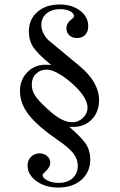

<svg xmlns="http://www.w3.org/2000/svg" viewBox="-20 -696 540 864"><path d="M310.1 -125H292Q348.6 -76.2 367.4 -46.9Q386.2 -17.6 386.2 21Q386.2 78.1 346.7 113Q307.1 147.9 242.2 147.9Q183.6 147.9 143.8 118.9Q104 89.8 104 47.9Q104 24.9 119.6 9.5Q135.3 -5.9 158.2 -5.9Q178.2 -5.9 192.1 6.1Q206.1 18.1 206.1 36.1Q206.1 57.1 183.1 77.1Q171.9 86.9 171.9 91.8Q171.9 105.5 193.6 116.2Q215.3 127 243.2 127Q283.2 127 306.6 106Q330.1 85 330.1 49.8Q330.1 20.5 309.8 -5.9Q289.6 -32.2 241.2 -64.9Q149.4 -127.9 109.6 -179.2Q69.8 -230.5 69.8 -286.1Q69.8 -336.9 102.8 -370.8Q135.7 -404.8 185.1 -404.8Q200.2 -404.8 210 -403.8Q149.9 -453.1 129.9 -483.4Q109.9 -513.7 109.9 -554.2Q109.9 -608.9 148.2 -642.3Q186.5 -675.8 249 -675.8Q304.2 -675.8 340.6 -647.9Q377 -620.1 377 -578.1Q377 -553.2 363.5 -539.1Q350.1 -524.9 326.2 -524.9Q305.2 -524.9 292 -537.1Q278.8 -549.3 278.8 -567.9Q278.8 -593.3 305.2 -611.8Q313 -618.2 313 -623Q313 -636.7 295.2 -645.8Q277.3 -654.8 251 -654.8Q212.9 -654.8 189.5 -635.3Q166 -615.7 166 -584Q166 -564.9 175.5 -545.7Q185.1 -526.4 200.2 -513.2L336.9 -399.9Q425.8 -326.7 425.8 -245.1Q425.8 -192.9 393.3 -158.9Q360.8 -125 310.1 -125ZM190.9 -382.8Q161.1 -382.8 142.1 -364Q123 -345.2 123 -315.9Q123 -293.5 133.3 -273.9Q143.6 -254.4 168.9 -229Q214.8 -183.6 245.8 -164.8Q276.9 -146 305.2 -146Q333 -146 353.5 -165.8Q374 -185.5 374 -211.9Q374 -252 320.8 -305.2Q285.6 -339.8 249.8 -361.3Q213.9 -382.8 190.9 -382.8Z"/></svg>

Font: Accordance
Style: Regular
Weight: 400
Version: Version 1.1 (build May 11, 2018) Miklal Software Solutions, 